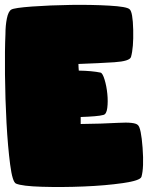

<svg xmlns="http://www.w3.org/2000/svg" viewBox="-20 -770 641 790"><path d="M312 -259.8Q397.5 -260.7 466.3 -264.6Q535.2 -268.6 547.4 -255.4Q560.5 -244.6 566.7 -162.1Q572.8 -79.6 562 -42.5Q557.1 -26.9 485.4 -16.6Q413.6 -6.3 324.2 -2.7Q234.9 1 152.8 -1.5Q70.8 -3.9 45.9 -14.6Q31.2 -20.5 21.7 -93.5Q12.2 -166.5 6.8 -264.4Q1.5 -362.3 0.5 -464.1Q-0.5 -565.9 2.4 -629.9Q2.4 -665 8.3 -694.1Q14.2 -723.1 26.4 -730.5Q38.6 -737.8 112.3 -743.2Q186 -748.5 271.5 -749.8Q356.9 -751 429.7 -746.8Q502.4 -742.7 513.2 -731.9Q526.4 -721.2 528.1 -647.2Q529.8 -573.2 519 -535.6Q513.7 -518.1 450.4 -513.9Q387.2 -509.8 302.7 -506.8Q302.7 -501 303.2 -493.2Q303.7 -485.4 304.2 -479.5Q359.4 -478.5 394 -471.2Q402.3 -468.8 410.4 -442.1Q418.5 -415.5 421.6 -384Q424.8 -352.5 421.4 -325.7Q418 -298.8 404.3 -296.9Q394.5 -293.9 368.9 -291.7Q343.3 -289.6 312 -288.6Q312 -282.2 312 -273.9Q312 -265.6 312 -259.8Z"/></svg>

Font: ARCO
Style: Regular
Weight: 700
Designer: Rafael Olivo Díaz, Denis Ignatov
Foundry: Rafael Olivo Díaz
Version: Version 1.10 March 1, 2019